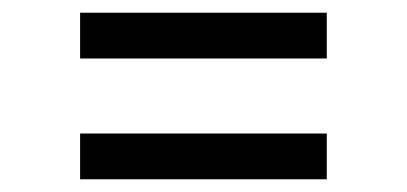

<svg xmlns="http://www.w3.org/2000/svg" viewBox="-20 -462 640 302"><path d="M494 -442H106V-370H494ZM494 -252H106V-180H494Z"/></svg>

Font: FiraMono Nerd Font
Style: Regular
Weight: 400
Designer: Carrois Corporate & Edenspiekermann AG
Foundry: Carrois Corporate GbR & Edenspiekermann AG
Version: Version 003.206;Nerd Fonts 3.3.0